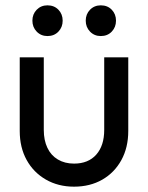

<svg xmlns="http://www.w3.org/2000/svg" viewBox="-20 -690 556 720"><path d="M257.5 10Q198.5 10 152.1 -16.6Q105.8 -43.2 79.9 -90.1Q54 -137 54 -198.8V-475H144.2V-202.8Q144.2 -163.8 157.8 -135.5Q171.2 -107.2 197 -91.9Q222.8 -76.5 257.7 -76.5Q311 -76.5 340.9 -110.1Q370.8 -143.8 370.8 -202.8V-475H461V-198.8Q461 -136.8 435.1 -89.6Q409.2 -42.5 363.4 -16.2Q317.5 10 257.5 10ZM158 -554.8Q133.8 -554.8 117.6 -571.5Q101.5 -588.2 101.5 -612.5Q101.5 -637 117.6 -653.5Q133.8 -670 158 -670Q183.2 -670 199.1 -653.5Q215 -637 215 -612.5Q215 -588.2 199.1 -571.5Q183.2 -554.8 158 -554.8ZM358 -554.8Q333.8 -554.8 317.6 -571.5Q301.5 -588.2 301.5 -612.5Q301.5 -637 317.6 -653.5Q333.8 -670 358 -670Q383.2 -670 399.1 -653.5Q415 -637 415 -612.5Q415 -588.2 399.1 -571.5Q383.2 -554.8 358 -554.8Z"/></svg>

Font: Outfit Thin
Style: Regular
Weight: 100
Designer: Rodrigo Fuenzalida
Foundry: fragTYPE
Version: Version 1.100;gftools[0.9.27]